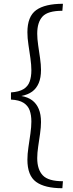

<svg xmlns="http://www.w3.org/2000/svg" viewBox="-20 -868 388 1016"><path d="M310 128Q217 128 171 94.5Q125 61 125 -23Q125 -53 130.5 -89.5Q136 -126 141 -161.5Q146 -197 146 -225Q146 -259 137 -284Q128 -309 104.5 -324Q81 -339 38 -341V-379Q81 -382 104.5 -396.5Q128 -411 137 -436.5Q146 -462 146 -496Q146 -524 141 -559.5Q136 -595 130.5 -631Q125 -667 125 -697Q125 -781 171.5 -814.5Q218 -848 313 -848L310 -811Q233 -811 205 -780.5Q177 -750 177 -690Q177 -663 182 -628.5Q187 -594 192 -560Q197 -526 197 -498Q197 -457 185 -428.5Q173 -400 150.5 -383.5Q128 -367 93 -360Q128 -354 150.5 -337Q173 -320 185 -291.5Q197 -263 197 -222Q197 -195 192 -160.5Q187 -126 182 -92Q177 -58 177 -31Q177 29 206.5 60Q236 91 313 91Z"/></svg>

Font: Murecho Thin Light
Style: Regular
Weight: 300
Version: Version 1.010